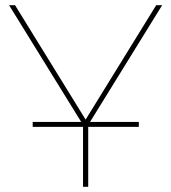

<svg xmlns="http://www.w3.org/2000/svg" viewBox="-20 -720 660 740"><path d="M515 -250H327L605 -700H582L310 -259L38 -700H15L293 -250H106V-231H300V0H320V-231H515Z"/></svg>

Font: Montserrat-Alt1 Thin
Style: Regular
Weight: 100
Designer: Differentunic
Foundry: Differentunic
Version: Version 7.222